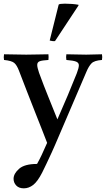

<svg xmlns="http://www.w3.org/2000/svg" viewBox="-36 -772 577 1047"><path d="M94 255Q67 255 52.5 239.5Q38 224 38 203Q38 175 68 148.5Q98 122 166 122Q179 99 191.5 72.5Q204 46 221 7Q210 -21 193 -65Q176 -109 154.5 -162.5Q133 -216 111 -273.5Q89 -331 68 -385Q56 -417 41.5 -429Q27 -441 -14 -445Q-17 -459 -14 -476Q15 -476 45 -475Q75 -474 107 -474Q136 -474 170 -475Q204 -476 228 -476Q230 -461 228 -445Q194 -443 180.5 -438Q167 -433 167 -418Q167 -404 177 -375Q203 -304 227.5 -244Q252 -184 277 -121Q309 -194 333.5 -252Q358 -310 383 -373Q394 -402 394 -416Q394 -430 379 -436Q364 -442 326 -445Q323 -461 326 -476Q351 -476 377.5 -475Q404 -474 434 -474Q454 -474 477.5 -475Q501 -476 520 -476Q523 -461 520 -445Q478 -442 463 -426.5Q448 -411 435 -380L264 19Q259 31 246 59.5Q233 88 218.5 118.5Q204 149 194 169Q169 218 145 236.5Q121 255 94 255ZM392 -746V-742L264 -548Q259 -547 250 -548Q241 -549 235 -551L284 -747Q289 -752 318 -752Q358 -752 392 -746Z"/></svg>

Font: Tiro Devanagari Marathi
Style: Regular
Weight: 400
Designer: Devanagari: John Hudson & Fiona Ross. Latin: John Hudson.
Foundry: Tiro Typeworks Ltd.
Version: Version 1.52